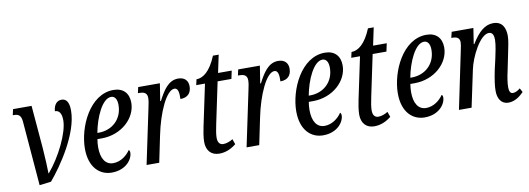

<svg xmlns="http://www.w3.org/2000/svg" viewBox="-55 -983 3629 1316"><g transform="rotate(-10 1760.0 -324.5)"><path d="M97 -442 134 9 215 -1C294 -94 435 -298 435 -458C435 -518 415 -542 383 -542C354 -542 329 -521 325 -472C353 -473 371 -451 371 -401C371 -315 294 -158 210 -60H208C208 -93 204 -173 199 -240L174 -536H45L36 -495H44C75 -495 93 -484 97 -442Z M637 10C738 10 785 -59 785 -103C785 -112 782 -120 777 -122C754 -87 710 -52 658 -52C604 -52 574 -98 574 -177C574 -194 576 -218 579 -233H609C746 -233 851 -331 851 -439C851 -506 812 -546 745 -546C579 -546 483 -333 483 -183C483 -54 552 10 637 10ZM596 -275H586C605 -380 659 -502 721 -502C746 -502 762 -480 762 -439C762 -341 690 -275 596 -275Z M960 -380 880 0H968L1006 -183C1037 -337 1102 -482 1158 -482C1183 -482 1189 -452 1187 -405C1240 -405 1264 -436 1264 -481C1264 -518 1242 -546 1195 -546C1126 -546 1088 -482 1053 -415H1048L1067 -536H916L907 -495H917C942 -495 971 -490 971 -452C971 -435 968 -414 960 -380Z M1385 10C1431 10 1469 -8 1503 -35L1490 -72C1472 -60 1446 -50 1424 -50C1399 -50 1385 -67 1385 -101C1385 -123 1391 -158 1399 -195L1459 -480H1555L1567 -536H1472L1498 -659H1458C1416 -556 1365 -519 1319 -519L1310 -480H1371L1310 -191C1304 -163 1296 -119 1296 -87C1296 -27 1329 10 1385 10Z M1656 -380 1576 0H1664L1702 -183C1733 -337 1798 -482 1854 -482C1879 -482 1885 -452 1883 -405C1936 -405 1960 -436 1960 -481C1960 -518 1938 -546 1891 -546C1822 -546 1784 -482 1749 -415H1744L1763 -536H1612L1603 -495H1613C1638 -495 1667 -490 1667 -452C1667 -435 1664 -414 1656 -380Z M2108 10C2209 10 2256 -59 2256 -103C2256 -112 2253 -120 2248 -122C2225 -87 2181 -52 2129 -52C2075 -52 2045 -98 2045 -177C2045 -194 2047 -218 2050 -233H2080C2217 -233 2322 -331 2322 -439C2322 -506 2283 -546 2216 -546C2050 -546 1954 -333 1954 -183C1954 -54 2023 10 2108 10ZM2067 -275H2057C2076 -380 2130 -502 2192 -502C2217 -502 2233 -480 2233 -439C2233 -341 2161 -275 2067 -275Z M2464 10C2510 10 2548 -8 2582 -35L2569 -72C2551 -60 2525 -50 2503 -50C2478 -50 2464 -67 2464 -101C2464 -123 2470 -158 2478 -195L2538 -480H2634L2646 -536H2551L2577 -659H2537C2495 -556 2444 -519 2398 -519L2389 -480H2450L2389 -191C2383 -163 2375 -119 2375 -87C2375 -27 2408 10 2464 10Z M2815 10C2916 10 2963 -59 2963 -103C2963 -112 2960 -120 2955 -122C2932 -87 2888 -52 2836 -52C2782 -52 2752 -98 2752 -177C2752 -194 2754 -218 2757 -233H2787C2924 -233 3029 -331 3029 -439C3029 -506 2990 -546 2923 -546C2757 -546 2661 -333 2661 -183C2661 -54 2730 10 2815 10ZM2774 -275H2764C2783 -380 2837 -502 2899 -502C2924 -502 2940 -480 2940 -439C2940 -341 2868 -275 2774 -275Z M3397 10C3445 10 3480 -20 3505 -45L3490 -73C3472 -58 3455 -50 3438 -50C3421 -50 3413 -67 3413 -94C3413 -121 3419 -163 3429 -206L3453 -323C3460 -360 3472 -407 3472 -442C3472 -497 3451 -545 3388 -545C3329 -545 3284 -504 3236 -426H3232L3249 -536H3098L3088 -495H3095C3124 -495 3146 -487 3146 -455C3146 -444 3143 -424 3138 -403L3054 0H3142L3196 -255C3213 -340 3285 -484 3347 -484C3376 -484 3381 -455 3381 -430C3381 -395 3367 -333 3361 -305L3343 -226C3329 -156 3324 -118 3324 -86C3323 -32 3348 10 3397 10Z"/></g></svg>

Font: Noto Serif ExtraCondensed
Style: Italic
Weight: 400
Width: 2
Italic angle: -12°
Designer: Monotype Design Team
Foundry: Monotype Imaging Inc.
Version: Version 2.014